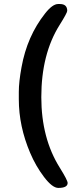

<svg xmlns="http://www.w3.org/2000/svg" viewBox="-20 -755 398 937"><path d="M264.6 162.1Q235.4 162.1 194.8 108.6Q154.3 55.2 127 -9.3Q71.8 -139.2 71.8 -270.5V-303.2Q71.8 -304.7 71.8 -306.6Q71.8 -355 85 -426.8Q112.3 -578.6 200.2 -689.5Q236.3 -735.4 263.7 -735.4H272Q308.1 -735.4 308.1 -702.1Q308.1 -692.4 271 -633.3Q181.6 -491.2 181.6 -280.8Q181.6 -80.6 271.5 63Q309.6 124 310.1 137.7Q310.1 162.1 264.6 162.1Z"/></svg>

Font: Averia Sans
Style: Bold
Weight: 700
Version: Version 1.0